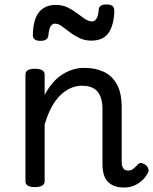

<svg xmlns="http://www.w3.org/2000/svg" viewBox="-20 -823 686 860"><path d="M537 17Q511 17 492.5 10Q474 3 462 -10Q450 -23 444.5 -43Q439 -63 439 -88V-334Q439 -368 429.5 -391.5Q420 -415 400 -427Q380 -439 346 -439Q321 -439 297 -428.5Q273 -418 251 -397Q229 -376 211 -343Q193 -310 180 -265V-11Q180 2 169 8.5Q158 15 136 15Q115 15 104.5 8.5Q94 2 94 -11V-489Q94 -502 104.5 -508.5Q115 -515 136 -515Q158 -515 169 -508.5Q180 -502 180 -489V-398Q196 -428 215.5 -451Q235 -474 258.5 -489Q282 -504 306.5 -511.5Q331 -519 358 -519Q407 -519 444.5 -501.5Q482 -484 503.5 -445.5Q525 -407 525 -343V-99Q525 -85 528.5 -76Q532 -67 538.5 -63Q545 -59 554 -59Q563 -59 570 -62.5Q577 -66 584 -73Q591 -80 599 -88Q606 -95 615.5 -92.5Q625 -90 634 -83Q643 -74 645 -64.5Q647 -55 641 -46Q630 -26 613.5 -12Q597 2 577.5 9.5Q558 17 537 17ZM161 -640Q127 -640 127 -666Q129 -739 156 -770Q183 -801 229 -801Q259 -801 282 -790Q305 -779 324 -764.5Q343 -750 360 -738.5Q377 -727 393 -727Q405 -727 413 -741Q421 -755 422 -781Q425 -803 456 -803Q476 -803 484 -796Q492 -789 492 -775Q491 -714 467.5 -677.5Q444 -641 389 -641Q360 -641 336 -652.5Q312 -664 292.5 -679Q273 -694 257 -705.5Q241 -717 226 -717Q214 -717 206.5 -704.5Q199 -692 197 -666Q196 -653 187 -646.5Q178 -640 161 -640Z"/></svg>

Font: Playwrite IT Moderna
Style: Regular
Weight: 400
Designer: Veronika Burian, José Scaglione
Foundry: TypeTogether
Version: Version 1.002